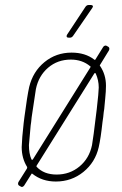

<svg xmlns="http://www.w3.org/2000/svg" viewBox="-20 -720 488 770"><path d="M398 -283Q396 -273 394 -251L391 -230Q384 -165 376 -130Q362 -69 314.5 -30.5Q267 8 204 8Q149 8 110 -23Q109 -24 108 -24Q107 -24 106 -22L77 24Q70 33 63 28L56 24Q53 22 52.5 18Q52 14 54 10L88 -44Q89 -46 89 -50Q67 -85 67 -130Q68 -166 75 -227L78 -251Q89 -335 97 -371Q112 -433 158.5 -471Q205 -509 267 -509Q322 -509 358 -481Q361 -478 363 -482L394 -532Q397 -536 401 -537Q405 -538 408 -536L415 -532Q418 -530 418.5 -526Q419 -522 417 -518L382 -461Q379 -458 381 -456Q405 -421 405 -376Q405 -355 402 -325.5Q399 -296 398 -283ZM106 -81Q109 -77 112 -81L342 -449Q345 -453 342 -454Q310 -481 264 -481Q211 -481 173 -448.5Q135 -416 124 -363Q121 -347 110 -270L107 -250Q105 -228 103 -217Q97 -151 96 -138Q96 -104 106 -81ZM364 -250 368 -282Q376 -352 376 -369Q376 -398 364 -425Q363 -427 361 -427Q359 -427 358 -425L127 -56Q125 -53 127 -51Q156 -20 207 -20Q260 -20 299 -52.5Q338 -85 349 -138Q355 -173 364 -250ZM249 -581 323 -693Q328 -700 336 -700H344Q350 -700 352 -696.5Q354 -693 350 -688L273 -576Q268 -569 261 -569H255Q249 -569 247.5 -572.5Q246 -576 249 -581Z"/></svg>

Font: Barlow Semi Condensed Thin
Style: Italic
Weight: 250
Width: 4
Italic angle: -7°
Designer: Jeremy Tribby
Foundry: Tribby Type
Version: Version 1.408